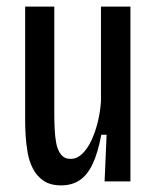

<svg xmlns="http://www.w3.org/2000/svg" viewBox="-20 -548 474 580"><path d="M165 12Q132 12 111.5 -2Q91 -16 79.5 -38.5Q68 -61 63.5 -87Q59 -113 57.5 -137.5Q56 -162 56 -181V-528H144V-207Q144 -184 145 -160Q146 -136 150 -115Q154 -94 164.5 -81Q175 -68 193 -68Q212 -68 228 -83Q244 -98 256 -123.5Q268 -149 275.5 -180Q283 -211 285 -242V-528H374V-205V0H296L302 -141H286Q276 -87 260 -53Q244 -19 220.5 -3.5Q197 12 165 12Z"/></svg>

Font: Bricolage Grotesque Condensed
Style: Regular
Weight: 400
Width: 3
Designer: Mathieu Triay
Foundry: Atelier Triay
Version: Version 1.000;gftools[0.9.30]